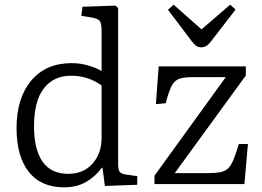

<svg xmlns="http://www.w3.org/2000/svg" viewBox="-20 -790 1123 824"><path d="M255 14Q156 14 103.5 -52.5Q51 -119 51 -240Q51 -369 114 -444Q177 -519 287 -519Q324 -519 358.5 -509Q393 -499 416 -485V-655Q416 -689 408.5 -699.5Q401 -710 373 -715L329 -722L334 -761L476 -766L487 -755V-86Q487 -62 493.5 -53Q500 -44 520 -41L569 -34V3L430 8L420 -70H417Q389 -32 349 -9Q309 14 255 14ZM273 -44Q338 -44 377 -87.5Q416 -131 416 -199V-423Q391 -442 357.5 -453.5Q324 -465 285 -465Q210 -465 168 -410.5Q126 -356 126 -248Q126 -149 162.5 -96.5Q199 -44 273 -44ZM643 0V-36L949 -459H807Q769 -459 748.5 -451.5Q728 -444 716 -420Q704 -396 691 -347L649 -343L661 -505H1035V-466L730 -47H871Q903 -47 923.5 -50.5Q944 -54 957.5 -66Q971 -78 981.5 -103.5Q992 -129 1005 -172H1044L1029 0ZM844 -587Q833 -587 824 -592Q815 -597 803 -613L701 -748L725 -770L845 -664L968 -770L991 -749L883 -609Q866 -587 844 -587Z"/></svg>

Font: Literata 12pt Light
Style: Regular
Weight: 300
Designer: Latin by Veronika Burian and Jose Scaglione. Greek by Irene Vlachou. Cyrillic by Vera Evstafieva.
Foundry: TypeTogether
Version: Version 3.002